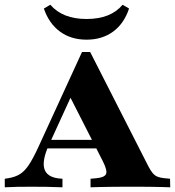

<svg xmlns="http://www.w3.org/2000/svg" viewBox="-34 -796 743 816"><path d="M172.6 -177.4Q144.4 -113.7 154.4 -79Q164.5 -44.4 213.7 -37.9L231.5 -36.3V0Q193.5 -1.6 161.7 -2Q129.8 -2.4 98.4 -2.4Q68.5 -2.4 41.1 -2Q13.7 -1.6 -13.7 0V-36.3L1.6 -38.7Q30.6 -43.5 50.8 -56Q71 -68.5 89.1 -96Q107.3 -123.4 129.8 -172.6L314.5 -575H349.2L596 -90.3Q605.6 -71.8 614.5 -60.9Q623.4 -50 635.1 -45.2Q646.8 -40.3 664.5 -38.7L688.7 -36.3L689.5 0Q673.4 -0.8 651.6 -1.2Q629.8 -1.6 606.5 -2Q583.1 -2.4 562.1 -2.4H550.8H542.7Q519.4 -2.4 493.5 -2.4Q467.7 -2.4 441.5 -2Q415.3 -1.6 391.9 -1.2Q368.5 -0.8 350.8 0V-36.3L376.6 -38.7Q409.7 -41.9 416.5 -56Q423.4 -70.2 403.2 -110.5L252.4 -406.5L279 -409.7ZM146.8 -165.3 163.7 -201.6H404.8L423.4 -165.3ZM333.9 -627.4Q267.7 -627.4 221 -661.7Q174.2 -696 152.4 -759.7L179.8 -775.8Q206.5 -745.2 244.8 -730.2Q283.1 -715.3 333.9 -715.3Q384.7 -715.3 423 -730.2Q461.3 -745.2 487.1 -775.8L514.5 -759.7Q493.5 -696 446.8 -661.7Q400 -627.4 333.9 -627.4Z"/></svg>

Font: Playfair 9pt Black
Style: Regular
Weight: 900
Designer: Claus Eggers Sørensen
Foundry: Claus Eggers Sørensen
Version: Version 2.203